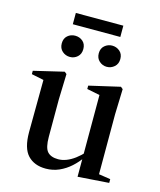

<svg xmlns="http://www.w3.org/2000/svg" viewBox="-115 -841 779 937"><g transform="rotate(15 274.5 -373.0)"><path d="M205 13Q147 13 114 -22Q81 -57 81 -138L83 -426L108 -397L21 -415V-432L173 -468L184 -459L180 -330V-141Q180 -86 197.5 -66.5Q215 -47 252 -47Q272 -47 293 -55Q314 -63 335.5 -79Q357 -95 378 -118L383 -90H375Q356 -62 330 -38.5Q304 -15 272.5 -1Q241 13 205 13ZM366 11V-86V-89V-402L301 -415V-432L457 -468L468 -459L464 -330V-28L523 -19V0ZM178 -544Q156 -544 139.5 -558.5Q123 -573 123 -598Q123 -623 139 -637Q155 -651 177 -651Q200 -651 216 -637Q232 -623 232 -598Q232 -573 216 -558.5Q200 -544 178 -544ZM364 -544Q343 -544 326.5 -558.5Q310 -573 310 -598Q310 -623 326.5 -637Q343 -651 364 -651Q386 -651 402.5 -637Q419 -623 419 -598Q419 -573 402.5 -558.5Q386 -544 364 -544ZM151 -702V-759H391V-702Z"/></g></svg>

Font: Source Serif 4 60pt SemiBold
Style: Regular
Weight: 600
Version: Version 4.004;hotconv 1.0.116;makeotfexe 2.5.65601